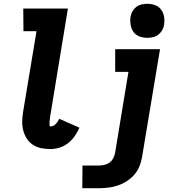

<svg xmlns="http://www.w3.org/2000/svg" viewBox="-20 -780 940 1015"><path d="M246 8Q221 8 197 3Q173 -2 153.5 -15Q134 -28 121.5 -47.5Q109 -67 103 -90Q97 -113 97.5 -138Q98 -163 102 -188L173 -615H104L103 -735H339L246 -169Q245 -165 244.5 -161Q244 -157 244 -153.5Q244 -150 243 -146.5Q242 -143 242 -139Q242 -135 242 -131.5Q242 -128 242 -124Q242 -120 242 -116Q242 -112 246 -112H249Q256 -112 263 -115.5Q270 -119 275.5 -125Q281 -131 285.5 -138Q290 -145 293 -152L400 -105Q390 -82 375 -60.5Q360 -39 339.5 -23Q319 -7 294.5 0.5Q270 8 246 8ZM415 215 416 95H502Q516 95 530.5 92Q545 89 557.5 80.5Q570 72 577.5 58.5Q585 45 588 31L659 -400H589V-520H826L731 50Q727 75 717 99.5Q707 124 689.5 144Q672 164 649 178.5Q626 193 601.5 201Q577 209 551.5 212Q526 215 502 215ZM759 -580Q737 -580 717 -587.5Q697 -595 685.5 -611.5Q674 -628 670.5 -649Q667 -670 670 -692Q673 -707 680.5 -720.5Q688 -734 700.5 -743.5Q713 -753 728.5 -756.5Q744 -760 759 -760Q781 -760 800.5 -752.5Q820 -745 832 -728.5Q844 -712 847.5 -691Q851 -670 847 -648Q845 -633 837 -619.5Q829 -606 816.5 -596.5Q804 -587 789 -583.5Q774 -580 759 -580Z"/></svg>

Font: Iosevka Etoile Heavy
Style: Italic
Weight: 900
Italic angle: -9°
Designer: Belleve Invis
Foundry: Belleve Invis
Version: Version 22.1.2; ttfautohint (v1.8.4)